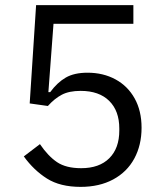

<svg xmlns="http://www.w3.org/2000/svg" viewBox="-20 -718 640 750"><path d="M501 -625H189L169 -358H176Q204 -396 237 -415Q270 -434 322 -434Q383 -434 431 -408Q479 -382 506 -333.5Q533 -285 533 -219Q533 -151 504.5 -98.5Q476 -46 422 -17Q368 12 295 12Q215 12 163.5 -20.5Q112 -53 73 -107L136 -155Q168 -108 203 -84.5Q238 -61 297 -61Q368 -61 407 -100Q446 -139 446 -208V-216Q446 -285 406.5 -324Q367 -363 295 -363Q250 -363 221.5 -348Q193 -333 167 -304L96 -314L121 -698H501Z"/></svg>

Font: iA Writer Quattro V
Style: Regular
Weight: 400
Designer: Mike Abbink, Paul van der Laan, Pieter van Rosmalen, Oliver Reichenstein
Foundry: Information Architects Inc.
Version: Version 2.000